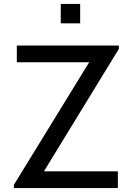

<svg xmlns="http://www.w3.org/2000/svg" viewBox="-20 -950 670 970"><path d="M287 -832V-930H385V-832ZM50 0V-16L430.5 -635.5H65V-720H580.5V-703L202 -84.5H575.5V0Z"/></svg>

Font: Manrope ExtraLight Medium
Style: Regular
Weight: 500
Version: Version 4.504